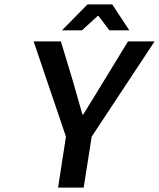

<svg xmlns="http://www.w3.org/2000/svg" viewBox="-20 -847 718 867"><path d="M259.8 -710 375 -827.1H486.8L564 -710H474.1L424.8 -774.9H420.9L350.1 -710ZM242.2 0 277.8 -230 131.8 -660.2H254.9L309.1 -481Q317.4 -453.6 331.5 -402.3Q345.7 -351.1 352.1 -330.1H356Q374 -358.9 405.5 -410.6Q437 -462.4 449.2 -481.9L558.1 -660.2H678.2L394 -230L357.9 0Z"/></svg>

Font: Office Code Pro Medium Italic
Style: Regular
Weight: 500
Italic angle: -9°
Designer: Nathan Rutzky & Paul D. Hunt
Foundry: Adobe Systems Incorporated
Version: Version 1.004;PS 001.004;hotconv 1.0.70;makeotf.lib2.5.58329